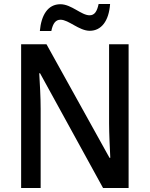

<svg xmlns="http://www.w3.org/2000/svg" viewBox="-20 -934 744 954"><path d="M178 -780H235C243 -819 257 -836 281 -836C321 -836 373 -781 426 -781C483 -781 521 -829 527 -914H470C462 -877 450 -858 425 -858C384 -858 335 -913 280 -913C217 -913 185 -858 178 -780ZM619 0V-714H522V-322C522 -269 526 -194 528 -150H524L211 -714H85V0H182V-393C182 -452 178 -518 175 -570H179L492 0Z"/></svg>

Font: Noto Sans Khmer UI SemiCondensed Medium
Style: Regular
Weight: 500
Width: 4
Designer: Danh Hong and the Monotype Design Team
Foundry: Monotype Imaging Inc.
Version: Version 2.002